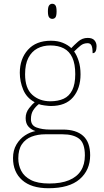

<svg xmlns="http://www.w3.org/2000/svg" viewBox="-20 -758 550 1018"><path d="M237 240Q146 240 97.5 197Q49 154 49 80Q49 39 67 8.5Q85 -22 112.5 -40Q140 -58 168 -63Q146 -70 131 -86.5Q116 -103 116 -132Q116 -161 134 -184Q152 -207 164 -216Q121 -239 103 -282.5Q85 -326 85 -372Q85 -446 128 -494Q171 -542 250 -542Q286 -542 313 -531Q340 -520 358 -503Q372 -518 394 -537.5Q416 -557 445 -557Q470 -557 481 -544Q492 -531 492 -513Q492 -496 487 -486Q482 -476 471 -476Q471 -505 465 -517Q459 -529 445 -529Q423 -529 407.5 -516.5Q392 -504 373 -485Q387 -466 397 -435Q407 -404 407 -364Q407 -289 367.5 -242.5Q328 -196 250 -196Q238 -196 216 -199Q194 -202 186 -206Q169 -193 156.5 -174Q144 -155 144 -126Q144 -93 174 -82Q204 -71 244 -71H313Q384 -71 421 -37.5Q458 -4 458 65Q458 144 402.5 192Q347 240 237 240ZM241 215Q304 215 346 197.5Q388 180 409 147Q430 114 430 66Q430 1 399.5 -22.5Q369 -46 311 -46H220Q180 -46 147.5 -33.5Q115 -21 96 7Q77 35 77 82Q77 117 92.5 147.5Q108 178 144 196.5Q180 215 241 215ZM247 -221Q288 -221 317.5 -234.5Q347 -248 363 -280Q379 -312 379 -365Q379 -419 363.5 -452.5Q348 -486 318.5 -501.5Q289 -517 247 -517Q208 -517 178 -501Q148 -485 130.5 -451.5Q113 -418 113 -364Q113 -290 151 -255.5Q189 -221 247 -221ZM257 -658Q247 -658 240.5 -666Q234 -674 234 -698Q234 -721 240.5 -729.5Q247 -738 257 -738Q268 -738 274 -729.5Q280 -721 280 -698Q280 -674 274 -666Q268 -658 257 -658Z"/></svg>

Font: Noto Serif Kannada Thin
Style: Regular
Weight: 250
Version: Version 2.003